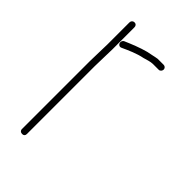

<svg xmlns="http://www.w3.org/2000/svg" viewBox="-170 -543 630 630"><g transform="rotate(45 145.5 -228.0)"><path d="M241 -446C241 -452 236 -457 230 -457H202C188 -455 175 -451 162 -449C135 -442 106 -430 83 -420C70 -412 79 -392 93 -399C115 -409 141 -421 167 -426C178 -429 192 -434 203 -434H230C236 -434 241 -440 241 -446ZM52 -476V-374C52 -350 50 -320 50 -294V21C50 28 55 32 62 32C69 32 73 28 73 21V-294C73 -319 75 -351 75 -374V-476C75 -483 71 -488 64 -488C57 -488 52 -483 52 -476Z"/></g></svg>

Font: Electronic
Style: ExLt
Weight: 200
Version: Version 1.011